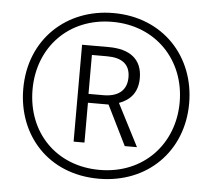

<svg xmlns="http://www.w3.org/2000/svg" viewBox="-52 -779 934 845"><g transform="rotate(5 415.0 -357.0)"><path d="M414 9C630 9 782 -145 782 -356C782 -563 635 -723 416 -723C209 -723 49 -576 49 -357C49 -153 190 9 414 9ZM414 -30C223 -30 90 -167 90 -357C90 -544 222 -684 415 -684C607 -684 740 -543 740 -357C740 -174 610 -30 414 -30ZM290 -144H338V-320H429L516 -144H570L474 -331C523 -349 556 -384 556 -448C556 -533 499 -572 408 -572H290ZM403 -359H337V-531H404C468 -531 506 -506 506 -447C506 -385 463 -359 403 -359Z"/></g></svg>

Font: Noto Sans Gurmukhi UI ExtraCondensed Light
Style: Regular
Weight: 300
Width: 2
Designer: Jelle Bosma - Monotype Design Team
Foundry: Monotype Imaging Inc.
Version: Version 2.004